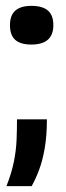

<svg xmlns="http://www.w3.org/2000/svg" viewBox="-20 -501 226 655"><path d="M2 134Q20 88 27.5 50Q35 12 36.5 -23Q38 -58 38 -94H140Q140 -38 132.5 5Q125 48 113 79.5Q101 111 88 134ZM87 -349Q50 -349 32 -365Q14 -381 14 -415Q14 -449 32.5 -465Q51 -481 87 -481Q125 -481 143.5 -465Q162 -449 162 -415Q162 -349 87 -349Z"/></svg>

Font: Bricolage Grotesque 24pt Medium
Style: Regular
Weight: 500
Designer: Mathieu Triay
Foundry: Atelier Triay
Version: Version 1.001;gftools[0.9.33.dev8+g029e19f]